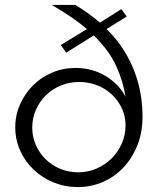

<svg xmlns="http://www.w3.org/2000/svg" viewBox="-20 -750 642 780"><path d="M495 -683 413 -632Q456 -590 484 -544.5Q512 -499 528.5 -453.5Q545 -408 552 -363.5Q559 -319 559 -277Q559 -212 538 -159.5Q517 -107 481 -69Q445 -31 397.5 -10.5Q350 10 296 10Q244 10 197.5 -9Q151 -28 116.5 -61Q82 -94 62 -138Q42 -182 42 -233Q42 -282 61.5 -326Q81 -370 114 -403Q147 -436 191.5 -455Q236 -474 287 -474Q354 -474 408.5 -441.5Q463 -409 490 -357Q480 -420 452 -482Q424 -544 361 -606L249 -536L227 -567L333 -632Q277 -680 190 -730H286Q341 -697 386 -658L473 -713ZM111 -232Q111 -194 125.5 -161Q140 -128 165.5 -103Q191 -78 225 -64Q259 -50 298 -50Q338 -50 373 -65.5Q408 -81 434 -107Q460 -133 475 -167.5Q490 -202 490 -241Q490 -278 475 -310Q460 -342 434.5 -366Q409 -390 374.5 -403.5Q340 -417 301 -417Q262 -417 227 -402.5Q192 -388 166.5 -363Q141 -338 126 -304Q111 -270 111 -232Z"/></svg>

Font: Boldmen
Style: Regular
Weight: 400
Designer: Matt McInerney, Pablo Impallari, Rodrigo Fuenzalida
Foundry: LIVING CONCEPT
Version: Version 1.000